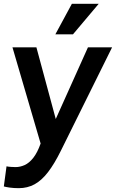

<svg xmlns="http://www.w3.org/2000/svg" viewBox="-28 -752 605 1002"><path d="M70 230Q44 230 23 227Q2 224 -8 221L6 116Q14 118 29 119Q44 120 53 120Q77 120 100.5 109.5Q124 99 145.5 72Q167 45 184 -3L37 -505H162L263 -131L431 -505H557L290 34Q256 103 222.5 146.5Q189 190 152 210Q115 230 70 230ZM353 -573H261L347 -732H487Z"/></svg>

Font: Inclusive Sans SemiBold
Style: Italic
Weight: 600
Italic angle: -7°
Designer: Olivia King
Foundry: Olivia King
Version: Version 2.004